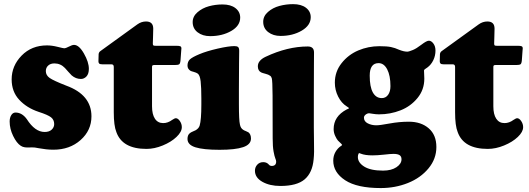

<svg xmlns="http://www.w3.org/2000/svg" viewBox="-20 -721 2594 941"><path d="M111.3 -137.2Q151.4 -74.2 198.7 -74.2Q221.2 -74.2 233.4 -85.7Q245.6 -97.2 245.6 -112.8Q245.6 -133.8 230.2 -146Q214.8 -158.2 168.9 -172.9Q110.8 -192.4 74 -232.2Q37.1 -272 37.1 -332Q37.1 -398.4 85.9 -448.5Q134.8 -498.5 210.4 -498.5Q233.9 -498.5 262 -491.5Q290 -484.4 294.4 -484.4Q302.7 -484.4 318.1 -492.7Q333.5 -501 342.8 -501Q367.2 -501 391.4 -458.7Q415.5 -416.5 415.5 -383.8Q415.5 -358.9 403.8 -346.4Q392.1 -334 376.5 -334Q351.6 -334 331.1 -351.6Q325.7 -356.4 313.5 -370.6Q301.3 -384.8 298.3 -387.7Q276.9 -410.2 246.6 -410.2Q227.5 -410.2 216.1 -399.7Q204.6 -389.2 204.6 -372.6Q204.6 -352.1 223.4 -338.9Q242.2 -325.7 304.7 -301.3Q428.2 -256.3 428.2 -150.9Q428.2 -82 375 -34.7Q321.8 12.7 241.7 12.7Q223.1 12.7 205.6 10.7Q188 8.8 171.1 5.6Q154.3 2.4 150.4 2Q135.3 1 124.3 1.7Q113.3 2.4 102.1 1Q90.8 -0.5 82 -6.3Q61.5 -19.5 44.4 -54.7Q27.3 -89.8 27.3 -125.5Q27.3 -144 35.2 -156.7Q43 -169.4 56.2 -169.4Q87.9 -169.4 111.3 -137.2Z M725.1 -200.2Q725.1 -160.6 739.3 -139.2Q753.4 -117.7 779.8 -117.7Q802.7 -117.7 823.7 -133.3Q835.9 -141.6 841.8 -141.6Q852.1 -141.6 861.6 -127.7Q871.1 -113.8 871.1 -97.7Q871.1 -74.7 845 -49.8Q818.8 -24.9 777.8 -8.1Q736.8 8.8 697.8 8.8Q579.6 8.8 550.3 -73.7Q537.6 -105 537.6 -170.9V-393.1Q537.6 -405.8 525.9 -405.8H481Q470.2 -405.8 466.3 -409.4Q462.4 -413.1 462.4 -420.4Q462.4 -441.9 463.4 -455.6Q464.4 -465.3 472.2 -470.7L653.3 -601.6Q672.9 -615.7 695.8 -615.7Q731 -615.7 731 -580.6Q731 -567.4 730 -538.6Q729 -509.8 729 -507.8Q729 -500 731.7 -498.3Q734.4 -496.6 743.2 -496.6H845.2Q858.9 -496.6 864 -494.1Q869.1 -491.7 869.1 -483.4Q869.1 -482.9 868.2 -473.1L864.7 -425.3Q863.3 -409.2 857.9 -405.8Q852.5 -402.3 835.9 -402.3H734.9Q729 -402.3 727.1 -400.1Q725.1 -397.9 725.1 -392.6Z M924.3 -612.8Q924.3 -640.6 948 -661.1Q971.7 -681.6 1003.9 -690.4Q1036.1 -699.2 1070.8 -699.2Q1110.8 -699.2 1134 -681.2Q1157.2 -663.1 1157.2 -634.8Q1157.2 -594.7 1113.3 -569.3Q1069.3 -543.9 1009.8 -543.9Q973.1 -543.9 948.7 -562.5Q924.3 -581.1 924.3 -612.8ZM966.8 -208V-237.8Q966.8 -293 963.4 -322.3Q960 -351.6 949.7 -359.9Q942.4 -365.2 929.4 -368.7Q916.5 -372.1 913.6 -374Q898.9 -383.3 898.9 -399.4Q898.9 -418.9 910.6 -429.9Q922.4 -440.9 957.5 -455.6Q992.2 -470.2 1046.4 -482.7Q1100.6 -495.1 1128.9 -495.1Q1142.1 -495.1 1147.2 -490.2Q1152.3 -485.4 1152.3 -472.2Q1152.3 -464.8 1151.6 -411.9Q1150.9 -358.9 1150.9 -282.2V-210.4Q1150.9 -131.8 1155.8 -111.3Q1159.2 -92.3 1172.4 -84.5Q1176.8 -81.5 1185.1 -78.4Q1193.4 -75.2 1197.8 -72.3Q1210 -62.5 1210 -42Q1210 -12.7 1171.6 0.2Q1133.3 13.2 1056.2 13.2Q977.1 13.2 938 1Q898.9 -11.2 898.9 -40Q898.9 -59.6 910.6 -68.4Q915 -72.3 925.5 -76.7Q936 -81.1 938.5 -82.5Q954.1 -91.3 958.5 -105.5Q966.8 -133.8 966.8 -208Z M1270 -614.3Q1270 -642.1 1293.5 -662.6Q1316.9 -683.1 1349.4 -691.9Q1381.8 -700.7 1416.5 -700.7Q1456.5 -700.7 1479.7 -682.9Q1502.9 -665 1502.9 -636.7Q1502.9 -596.7 1458.7 -570.8Q1414.6 -544.9 1355 -544.9Q1318.8 -544.9 1294.4 -563.7Q1270 -582.5 1270 -614.3ZM1315.9 -252.9Q1315.4 -325.2 1312 -337.4Q1309.6 -346.2 1303.2 -350.1Q1296.4 -355.5 1281 -359.4Q1265.6 -363.3 1259.8 -366.2Q1243.7 -374.5 1243.7 -396Q1243.7 -424.8 1282.2 -442.9Q1389.2 -493.2 1488.3 -493.2Q1519 -493.2 1519 -463.9Q1519 -460.4 1518.6 -403.6Q1518.1 -346.7 1518.1 -249.5V-95.7Q1518.1 -70.8 1518.8 -34.7Q1519.5 1.5 1519.3 22Q1519 42.5 1517.1 60.1Q1511.2 125.5 1473.1 158Q1435.1 190.4 1354 190.4Q1301.8 190.4 1265.6 169.9Q1229.5 149.4 1229.5 115.7Q1229.5 98.6 1240.7 86.2Q1252 73.7 1270 73.7Q1284.7 73.7 1293.9 82Q1294.4 82.5 1297.6 85.7Q1300.8 88.9 1301.8 89.6Q1302.7 90.3 1305.7 91.3Q1308.6 92.3 1311.5 92.3Q1333.5 92.3 1333.5 70.8Q1333.5 64.9 1329.3 55.2Q1325.2 45.4 1320.8 21.5Q1316.4 -2.4 1316.4 -42.5Z M1621.1 -315.9Q1621.1 -369.6 1654.1 -411.4Q1687 -453.1 1736.1 -473.9Q1785.2 -494.6 1839.4 -494.6Q1876 -494.6 1896 -490.5Q1916 -486.3 1936 -477.1Q1959.5 -467.8 1976.1 -467.8Q1983.9 -467.8 2003.9 -476.1Q2020.5 -482.9 2045.7 -502.2Q2070.8 -521.5 2082 -521.5Q2093.8 -521.5 2104 -507.8Q2114.3 -494.1 2114.3 -473.1Q2114.3 -448.2 2103.8 -426.3Q2093.3 -404.3 2075.7 -391.1Q2073.2 -389.2 2069.8 -387Q2066.4 -384.8 2064.7 -383.5Q2063 -382.3 2061.3 -380.9Q2059.6 -379.4 2058.8 -377.9Q2058.1 -376.5 2058.1 -375Q2058.1 -372.6 2058.8 -357.7Q2059.6 -342.8 2059.6 -335.4Q2059.6 -281.2 2026.1 -240.5Q1992.7 -199.7 1942.9 -180.2Q1893.1 -160.6 1837.4 -160.6Q1822.8 -160.6 1806.6 -163.3Q1790.5 -166 1788.6 -166Q1782.2 -166 1774.4 -161.1Q1763.7 -153.8 1763.7 -144.5Q1763.7 -126 1782.2 -116.5Q1800.8 -106.9 1824.7 -106.9Q1841.8 -106.9 1889.2 -115.7Q1936.5 -124.5 1983.9 -124.5Q2043.9 -124.5 2081.3 -92Q2118.7 -59.6 2118.7 -0.5Q2118.7 57.6 2080.1 104.2Q2041.5 150.9 1979.5 175.8Q1917.5 200.7 1846.2 200.7Q1730 200.7 1671.6 162.4Q1613.3 124 1613.3 66.4Q1613.3 42.5 1624.3 23.4Q1635.3 4.4 1652.3 -6.3Q1656.7 -8.8 1656.7 -11.2Q1656.7 -12.2 1652.3 -16.6Q1642.1 -25.9 1636.2 -32.2Q1630.4 -38.6 1622.8 -54.7Q1615.2 -70.8 1615.2 -88.4Q1615.2 -150.9 1679.2 -184.6Q1680.7 -185.1 1682.6 -186Q1684.6 -187 1685.8 -187.5Q1687 -188 1688.2 -188.7Q1689.5 -189.5 1689.9 -190.2Q1690.4 -190.9 1690.4 -191.4Q1690.4 -192.4 1679.2 -199.7Q1653.3 -215.8 1637.2 -247.8Q1621.1 -279.8 1621.1 -315.9ZM1851.1 -240.2Q1870.6 -240.2 1882.1 -256.3Q1893.6 -272.5 1893.6 -298.8Q1893.6 -350.6 1877.7 -381.1Q1861.8 -411.6 1835.4 -411.6Q1792 -411.6 1792 -350.1Q1792 -295.4 1807.4 -267.8Q1822.8 -240.2 1851.1 -240.2ZM1733.9 48.3Q1733.9 76.2 1765.4 95.7Q1796.9 115.2 1857.4 115.2Q1897.9 115.2 1922.9 98.6Q1947.8 82 1947.8 59.6Q1947.8 45.4 1938.2 39.3Q1928.7 33.2 1908.2 33.2Q1894.5 33.2 1862.1 36.9Q1829.6 40.5 1805.2 40.5Q1769.5 40.5 1748.5 32.2Q1742.7 29.3 1740.7 29.3Q1739.3 29.3 1737.3 32.2Q1733.9 39.1 1733.9 48.3Z M2397.9 -200.2Q2397.9 -160.6 2412.1 -139.2Q2426.3 -117.7 2452.6 -117.7Q2475.6 -117.7 2496.6 -133.3Q2508.8 -141.6 2514.6 -141.6Q2524.9 -141.6 2534.4 -127.7Q2543.9 -113.8 2543.9 -97.7Q2543.9 -74.7 2517.8 -49.8Q2491.7 -24.9 2450.7 -8.1Q2409.7 8.8 2370.6 8.8Q2252.4 8.8 2223.1 -73.7Q2210.4 -105 2210.4 -170.9V-393.1Q2210.4 -405.8 2198.7 -405.8H2153.8Q2143.1 -405.8 2139.2 -409.4Q2135.3 -413.1 2135.3 -420.4Q2135.3 -441.9 2136.2 -455.6Q2137.2 -465.3 2145 -470.7L2326.2 -601.6Q2345.7 -615.7 2368.7 -615.7Q2403.8 -615.7 2403.8 -580.6Q2403.8 -567.4 2402.8 -538.6Q2401.9 -509.8 2401.9 -507.8Q2401.9 -500 2404.5 -498.3Q2407.2 -496.6 2416 -496.6H2518.1Q2531.7 -496.6 2536.9 -494.1Q2542 -491.7 2542 -483.4Q2542 -482.9 2541 -473.1L2537.6 -425.3Q2536.1 -409.2 2530.8 -405.8Q2525.4 -402.3 2508.8 -402.3H2407.7Q2401.9 -402.3 2399.9 -400.1Q2397.9 -397.9 2397.9 -392.6Z"/></svg>

Font: Cooper* ExtraBold
Style: Regular
Weight: 800
Designer: Owen Earl
Foundry: indestructible type*
Version: Version 0.001